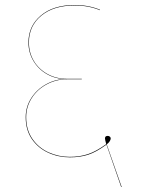

<svg xmlns="http://www.w3.org/2000/svg" viewBox="-20 -694 591 770"><path d="M466 56 407 -114Q366 -84 333.5 -73.5Q301 -63 260 -63Q214 -63 173.5 -81.5Q133 -100 108 -136Q83 -172 83 -224Q83 -266 105.5 -301Q128 -336 165.5 -356.5Q203 -377 244 -377Q203 -377 168.5 -396.5Q134 -416 114 -449.5Q94 -483 94 -524Q94 -590 144 -632Q194 -674 280 -674Q335 -674 381 -655V-653Q335 -672 280 -672Q195 -672 145.5 -631Q96 -590 96 -524Q96 -483 115.5 -450Q135 -417 170 -397.5Q205 -378 249 -378H308V-376H249Q206 -376 168 -356Q130 -336 107.5 -301Q85 -266 85 -224Q85 -173 110 -137Q135 -101 175 -83Q215 -65 260 -65Q300 -65 333 -76Q366 -87 406 -116Q401 -134 401 -139Q401 -149 412 -149Q417 -149 420.5 -146Q424 -143 424 -139Q424 -134 420 -127.5Q416 -121 408 -115L468 56Z"/></svg>

Font: FiraGO Two
Style: Regular
Weight: 100
Designer: bBox Type
Foundry: bBox Type GmbH
Version: Version 1.001